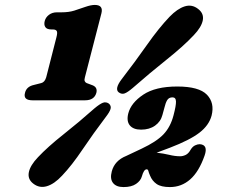

<svg xmlns="http://www.w3.org/2000/svg" viewBox="-20 -740 916 779"><path d="M189 -620.5Q170 -620.5 163.8 -630.2Q157.5 -640 161.5 -655Q165.5 -670 178.8 -680Q192 -690 211 -690H229Q259.5 -690 281.5 -697Q303.5 -704 326 -712Q349 -720 364.5 -720Q400 -720 391.5 -686L324.5 -426.5Q321.5 -416 323.8 -410.8Q326 -405.5 331.5 -403L351.5 -395.5Q377 -387.5 371 -363.5Q362.5 -333 325 -333H112Q73 -333 81.5 -363.5Q87.5 -389 118 -395.5L147.5 -403Q161.5 -406.5 167.5 -426.5L209 -589Q214 -608 210.2 -614.2Q206.5 -620.5 194 -620.5ZM519 -383.5Q498 -365.5 485.8 -361Q473.5 -356.5 461.5 -365.5Q444 -379.5 473.5 -418.5Q527.5 -488.5 576 -557.5Q624.5 -626.5 668 -672Q699.5 -704.5 729 -714Q758.5 -723.5 783.5 -704Q808 -685.5 802.8 -657.8Q797.5 -630 766 -597Q723 -551.5 655.2 -497.5Q587.5 -443.5 519 -383.5ZM363.5 -300.5Q384.5 -318 397.2 -323Q410 -328 422 -319.5Q432 -310.5 428.5 -298Q425 -285.5 409 -265Q359 -199 315.2 -134Q271.5 -69 232 -27.5Q200.5 6.5 170.2 15.5Q140 24.5 115 5Q91.5 -13 97 -41Q102.5 -69 134 -102Q173.5 -144 237.2 -194.5Q301 -245 363.5 -300.5ZM433.5 -44.5Q445 -88.5 492.5 -107.5L555 -137Q615.5 -165.5 643.8 -195.5Q672 -225.5 684 -272Q694.5 -311.5 694 -328.2Q693.5 -345 680 -345Q665 -345 658.2 -333.5Q651.5 -322 647.5 -304.5L639 -273.5Q632 -246.5 609 -230.2Q586 -214 552.5 -214Q521 -214 506.8 -231.2Q492.5 -248.5 500.5 -280Q511.5 -322.5 561 -355.8Q610.5 -389 699 -389Q787.5 -389 819.5 -355.8Q851.5 -322.5 838.5 -271Q828 -231.5 789 -201.5Q750 -171.5 669 -140.5L615.5 -120.5Q643 -117.5 666.5 -111.8Q690 -106 711 -106Q722 -106 733.5 -111.5Q745 -117 754 -133.5Q761.5 -145.5 771.5 -150.2Q781.5 -155 790.5 -155Q825.5 -152.5 810 -108.5Q787 -43 751.5 -12Q716 19 669.5 19Q633.5 19 615.5 6.5Q597.5 -6 589 -27Q583.5 -39.5 582 -46.2Q580.5 -53 575 -53Q563.5 -53 555.5 -24Q550.5 -6.5 532 6.2Q513.5 19 481 19Q451.5 19 438.5 2.2Q425.5 -14.5 433.5 -44.5Z"/></svg>

Font: Fraunces 72pt S100 Black
Style: Italic
Weight: 900
Italic angle: -16°
Version: Version 1.000; ttfautohint (v1.8.3)